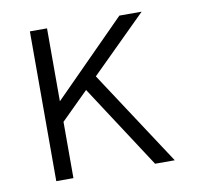

<svg xmlns="http://www.w3.org/2000/svg" viewBox="-64 -587 690 656"><g transform="rotate(-10 281.0 -259.0)"><path d="M80.1 1H139.6V-194.3L234.4 -288.1L422.9 1H491.2L275.4 -328.1L467.8 -518.6H390.6L139.6 -265.6V-518.6H80.1Z"/></g></svg>

Font: Dotum
Style: Regular
Weight: 400
Version: Version 2.21